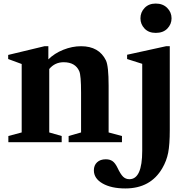

<svg xmlns="http://www.w3.org/2000/svg" viewBox="-20 -800 1054 1080"><path d="M257 -55 327 -35V0H27V-35L102 -55V-440L26 -468V-491L230 -540H252V-466Q286 -500 336 -520Q386 -540 436 -540Q537 -540 576 -460Q591 -428 591 -318V-55L666 -35V0H366V-35L436 -55V-279Q436 -376 426 -399Q404 -450 338 -450Q289 -450 257 -412ZM780 48V-441L695 -468V-492L914 -540H935V-69Q935 13 926 59Q917 105 893 146Q827 260 685 260Q606 260 557 232Q508 204 508 158Q508 130 526 113Q544 96 575 96Q598 96 613 106.5Q628 117 641 144Q658 180 672.5 194Q687 208 708 208Q780 208 780 48ZM770 -697Q770 -731 793.5 -755.5Q817 -780 856 -780Q896 -780 920.5 -755.5Q945 -731 945 -697Q945 -664 921.5 -639.5Q898 -615 856 -615Q816 -615 793 -639.5Q770 -664 770 -697Z"/></svg>

Font: Libre Caslon Text
Style: Bold
Weight: 700
Designer: Pablo Impallari, Rodrigo Fuenzalida
Foundry: Pablo Impallari, Rodrigo Fuenzalida
Version: Version 1.002